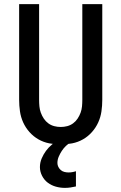

<svg xmlns="http://www.w3.org/2000/svg" viewBox="-20 -690 590 933"><path d="M275 12Q247 12 219 6.5Q191 1 166.5 -13Q142 -27 123 -48.5Q104 -70 92.5 -95.5Q81 -121 77 -149Q73 -177 73 -205V-670H170V-205Q170 -189 171.5 -173Q173 -157 178.5 -142Q184 -127 193 -113.5Q202 -100 215 -90.5Q228 -81 243.5 -77Q259 -73 275 -73Q291 -73 306.5 -77Q322 -81 335 -90.5Q348 -100 357 -113.5Q366 -127 371.5 -142Q377 -157 378.5 -173Q380 -189 380 -205V-670H477V-205Q477 -177 473 -149Q469 -121 457.5 -95.5Q446 -70 427 -48.5Q408 -27 383.5 -13Q359 1 331 6.5Q303 12 275 12ZM295 223Q273 223 251.5 217Q230 211 212.5 198Q195 185 184.5 164.5Q174 144 174 122Q174 100 182.5 80Q191 60 203.5 43Q216 26 233 12Q250 -2 268 -12H326V0Q312 8 300.5 19Q289 30 280.5 43Q272 56 265.5 71Q259 86 259 102Q259 112 263.5 121Q268 130 275.5 136.5Q283 143 293 145.5Q303 148 313 148Q322 148 331 146.5Q340 145 349 142V216Q336 219 322.5 221Q309 223 295 223Z"/></svg>

Font: Lode Dark Term
Style: Bold
Weight: 700
Monospace: yes
Designer: Belleve Invis
Foundry: Belleve Invis
Version: Version 29.2.0